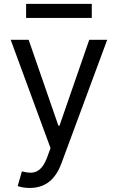

<svg xmlns="http://www.w3.org/2000/svg" viewBox="-20 -747 597 972"><path d="M130.7 204.5Q109.4 204.5 92.7 201.2Q76 197.8 69.6 194.6L90.9 120.7Q114 126.8 132.6 127.3Q151.3 127.8 166.9 120Q182.5 112.2 195.7 94.5Q208.8 76.7 220.2 45.5L235.8 2.8L34.1 -545.5H125L275.6 -110.8H281.2L431.8 -545.5H522.7L291.2 79.5Q267.4 143.5 227.6 174Q187.9 204.5 130.7 204.5ZM444.6 -656.2H112.2V-727.3H444.6Z"/></svg>

Font: Fast_Sans-Dotted
Style: Regular
Weight: 400
Version: Version 3.018